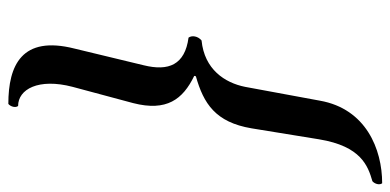

<svg xmlns="http://www.w3.org/2000/svg" viewBox="-264 -484 959 472"><g transform="rotate(90 216.0 -247.5)"><path d="M322 -552C339 -655 387 -672 425 -683C432 -689 435 -701 430 -707C346 -707 247 -667 227 -554L193 -370C183 -320 150 -270 79 -263C68 -254 66 -239 72 -231C139 -222 155 -182 140 -121L99 49C66 179 140 212 235 212C242 206 245 194 240 188C199 188 171 138 193 54L233 -95C254 -177 224 -217 166 -245L167 -249C234 -268 280 -297 295 -386Z"/></g></svg>

Font: Libertinus Serif
Style: Bold Italic
Weight: 700
Italic angle: -12°
Designer: Philipp H. Poll, Khaled Hosny
Foundry: Caleb Maclennan
Version: Version 7.050;RELEASE